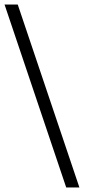

<svg xmlns="http://www.w3.org/2000/svg" viewBox="-83 -772 405 844"><path d="M-63 -752H-5L266 52H208Z"/></svg>

Font: Pathway Extreme SemiCondensed ExtraLight
Style: Italic
Weight: 250
Width: 4
Italic angle: -8°
Version: Version 1.001;gftools[0.9.26]